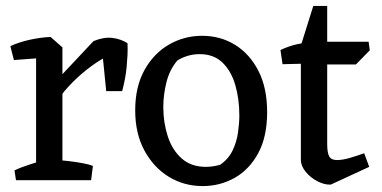

<svg xmlns="http://www.w3.org/2000/svg" viewBox="-20 -609 1291 649"><path d="M102 0V-447L151 -484L191 -449V0ZM162 -248 142 -306 296 -470Q330 -484 358.5 -481Q387 -478 411 -463Q412 -444 411 -423.5Q410 -403 408 -382Q406 -361 402 -340.5Q398 -320 393 -301H339L328 -411Q303 -397 272.5 -373Q242 -349 212.5 -317.5Q183 -286 162 -248ZM27 -406 15 -453Q45 -467 82.5 -475Q120 -483 151 -484L164 -459L120 -413ZM34 0 29 -33Q47 -42 77.5 -52Q108 -62 127 -67L113 0ZM175 0 176 -67Q193 -67 216.5 -64Q240 -61 261.5 -57Q283 -53 294 -48L288 0Z M665 20Q602 20 550.5 -11.5Q499 -43 468 -100.5Q437 -158 437 -236Q437 -316 468.5 -372.5Q500 -429 551.5 -458.5Q603 -488 663 -488Q725 -488 774.5 -457.5Q824 -427 853.5 -369.5Q883 -312 883 -230Q883 -147 853 -91.5Q823 -36 773.5 -8Q724 20 665 20ZM676 -45Q699 -45 724 -52Q752 -71 766 -100Q780 -129 784.5 -161Q789 -193 789 -219Q789 -274 775.5 -321Q762 -368 732.5 -397Q703 -426 655 -426Q632 -426 612 -419.5Q592 -413 579 -404Q553 -373 542.5 -330.5Q532 -288 532 -247Q532 -195 547 -148.5Q562 -102 594 -73.5Q626 -45 676 -45Z M1098 15Q1077 16 1053.5 4Q1030 -8 1013.5 -28Q997 -48 997 -69V-455L1039 -589H1086V-447V-122Q1086 -92 1093 -80Q1100 -68 1119 -68Q1138 -68 1163.5 -75.5Q1189 -83 1211 -91L1228 -45ZM935 -392 928 -440Q958 -454 986.5 -460Q1015 -466 1041 -469L1064 -444L1020 -394ZM1015 -391V-468H1226L1230 -439L1183 -391Z"/></svg>

Font: Eczar
Style: Regular
Weight: 400
Designer: Vaibhav Singh
Foundry: Rosetta Type Foundry
Version: Version 2.000